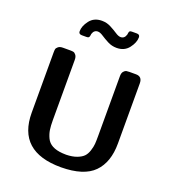

<svg xmlns="http://www.w3.org/2000/svg" viewBox="-167 -1066 1098 1216"><g transform="rotate(20 382.0 -458.5)"><path d="M91 -240V-644Q91 -659 92.5 -667.5Q94 -676 105 -685Q116 -694 137 -694H187Q200 -694 208 -692Q216 -690 224.5 -679Q233 -668 233 -647V-242Q233 -202 237 -176Q241 -150 253.5 -123.5Q266 -97 293 -82.5Q320 -68 362 -65L387 -64Q429 -65 458 -76Q487 -87 502 -102.5Q517 -118 525.5 -144.5Q534 -171 535.5 -191Q537 -211 537 -243V-649Q537 -670 546.5 -680.5Q556 -691 564 -692.5Q572 -694 585 -694H629Q671 -694 671 -648V-243Q671 -116 603.5 -47.5Q536 21 383 22Q91 22 91 -240ZM200 -828Q200 -864 229 -901.5Q258 -939 311 -939Q343 -939 371 -924.5Q399 -910 420 -896Q441 -882 456 -882Q482 -882 491 -912Q491 -913 492.5 -923Q494 -933 498.5 -936Q503 -939 513 -939H545Q566 -939 566 -920Q566 -885 537 -847Q508 -809 455 -809Q423 -809 395 -823.5Q367 -838 346 -852Q325 -866 310 -866Q284 -866 275 -837Q275 -836 273.5 -826Q272 -816 267.5 -812.5Q263 -809 253 -809H222Q200 -809 200 -828Z"/></g></svg>

Font: CMU Sans Serif
Style: Bold
Weight: 700
Version: Version 0.7.0